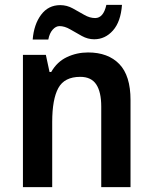

<svg xmlns="http://www.w3.org/2000/svg" viewBox="-20 -767 626 787"><path d="M341 -552Q423 -552 469 -504.5Q515 -457 515 -357V0H395V-330Q395 -390 374.5 -421Q354 -452 309 -452Q244 -452 219 -406Q194 -360 194 -267V0H74V-542H168L183 -472H190Q214 -514 254.5 -533Q295 -552 341 -552ZM114 -605Q119 -667 148.5 -706.5Q178 -746 227 -746Q254 -746 278.5 -732.5Q303 -719 325.5 -706Q348 -693 370 -693Q404 -693 416 -747H480Q475 -678 443 -642Q411 -606 366 -606Q340 -606 315.5 -619.5Q291 -633 268 -646.5Q245 -660 224 -660Q209 -660 196 -645.5Q183 -631 178 -605Z"/></svg>

Font: Noto Sans Gujarati SemiCondensed SemiBold
Style: Regular
Weight: 600
Width: 4
Designer: Jelle Bosma - Monotype Design Team, Universal Thirst
Foundry: Monotype Imaging Inc.
Version: Version 2.106; ttfautohint (v1.8.4.7-5d5b)